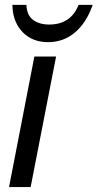

<svg xmlns="http://www.w3.org/2000/svg" viewBox="-20 -757 395 777"><path d="M207 -528.3 104 0H16.6L119.1 -528.3ZM174.8 -586.4Q111.3 -586.4 72.3 -626.2Q33.2 -666 30.3 -731V-737.3H86.9Q88.4 -695.8 113.5 -676.8Q138.7 -657.7 179.2 -657.7Q222.7 -657.7 252.4 -677.5Q282.2 -697.3 297.9 -737.3H355Q330.1 -665 283.4 -625.7Q236.8 -586.4 174.8 -586.4Z"/></svg>

Font: Arimo
Style: Italic
Weight: 400
Italic angle: -12°
Designer: Steve Matteson
Foundry: Monotype Imaging Inc.
Version: Version 1.33